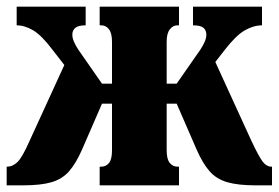

<svg xmlns="http://www.w3.org/2000/svg" viewBox="-20 -556 836 576"><path d="M0 0V-56H2Q18 -56 32.5 -70Q47 -84 69 -134L173 -361L138 -406Q105 -450 79.5 -465Q54 -480 30 -480V-536H237V-480Q215 -480 206 -472.5Q197 -465 197 -452Q197 -442 202 -430.5Q207 -419 215 -407L286 -305H316V-431Q316 -456 307 -468Q298 -480 284 -480H279V-536H517V-480H512Q499 -480 489.5 -468Q480 -456 480 -431V-305H510L581 -407Q589 -419 594 -430.5Q599 -442 599 -452Q599 -465 590.5 -472.5Q582 -480 559 -480V-536H766V-480Q741 -480 714.5 -465Q688 -450 654 -406L626 -370L734 -134Q757 -85 768.5 -70.5Q780 -56 794 -56H796V0H746Q694 0 661.5 -9.5Q629 -19 608.5 -42.5Q588 -66 570 -107L510 -245H480V-105Q480 -78 489.5 -67Q499 -56 512 -56H517V0H279V-56H284Q298 -56 307 -67Q316 -78 316 -105V-245H286L226 -107Q208 -66 187.5 -42.5Q167 -19 135 -9.5Q103 0 50 0Z"/></svg>

Font: Noto Serif ExtraCondensed Black
Style: Regular
Weight: 900
Width: 2
Designer: Monotype Design Team
Foundry: Monotype Imaging Inc.
Version: Version 2.015; ttfautohint (v1.8.4.7-5d5b)